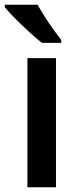

<svg xmlns="http://www.w3.org/2000/svg" viewBox="-41 -786 329 806"><path d="M194 0H74V-542H194ZM117 -766Q129 -744 146.5 -716.5Q164 -689 183 -662.5Q202 -636 216 -618V-606H135Q113 -623 82 -651.5Q51 -680 22.5 -708.5Q-6 -737 -21 -756V-766Z"/></svg>

Font: Noto Sans Gujarati SemiCondensed SemiBold
Style: Regular
Weight: 600
Width: 4
Designer: Jelle Bosma - Monotype Design Team, Universal Thirst
Foundry: Monotype Imaging Inc.
Version: Version 2.106; ttfautohint (v1.8.4.7-5d5b)